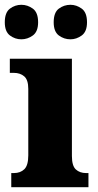

<svg xmlns="http://www.w3.org/2000/svg" viewBox="-36 -781 409 801"><path d="M11 0V-59H22Q49 -59 65.5 -75Q82 -91 82 -133V-410Q82 -448 65 -462.5Q48 -477 22 -477H5V-536H264V-130Q264 -89 280.5 -74Q297 -59 323 -59H333V0ZM258 -617Q231 -617 209.5 -633Q188 -649 188 -688Q188 -729 209.5 -745Q231 -761 258 -761Q283 -761 305 -745Q327 -729 327 -688Q327 -649 305 -633Q283 -617 258 -617ZM53 -617Q27 -617 5.5 -633Q-16 -649 -16 -688Q-16 -729 5.5 -745Q27 -761 53 -761Q79 -761 101 -745Q123 -729 123 -688Q123 -649 101 -633Q79 -617 53 -617Z"/></svg>

Font: Noto Serif Hebrew SemiCondensed Black
Style: Regular
Weight: 900
Width: 4
Designer: Monotype Design Team
Foundry: Monotype Imaging Inc.
Version: Version 2.004; ttfautohint (v1.8.4.7-5d5b)